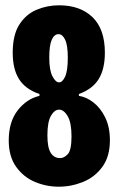

<svg xmlns="http://www.w3.org/2000/svg" viewBox="-20 -693 448 725"><path d="M202 12Q155 12 112 -6Q69 -24 41 -63Q13 -102 13 -163Q13 -233 47 -276.5Q81 -320 129 -331V-338Q76 -356 52 -394Q28 -432 28 -494Q28 -562 53.5 -601Q79 -640 119 -656.5Q159 -673 203 -673Q283 -673 329.5 -628Q376 -583 376 -494Q376 -433 353 -395Q330 -357 278 -338V-331Q306 -327 333 -306Q360 -285 377.5 -249Q395 -213 395 -163Q395 -102 366.5 -63Q338 -24 293.5 -6Q249 12 202 12ZM203 -382Q216 -382 226 -404Q236 -426 236 -475Q236 -522 226 -543Q216 -564 201 -564Q185 -564 175.5 -543Q166 -522 166 -476Q166 -428 178 -405Q190 -382 203 -382ZM207 -96Q222 -96 236 -111Q250 -126 250 -178Q250 -230 235.5 -254.5Q221 -279 203 -279Q186 -279 172.5 -256Q159 -233 159 -182Q159 -136 171.5 -116Q184 -96 207 -96Z"/></svg>

Font: Bricolage Grotesque 48pt Condensed Bricolage Grotesque 48pt Condensed Regular
Style: Bold
Weight: 700
Width: 3
Designer: Mathieu Triay
Foundry: Atelier Triay
Version: Version 1.000; ttfautohint (v1.8.4.7-5d5b);gftools[0.9.32]